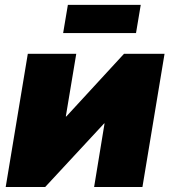

<svg xmlns="http://www.w3.org/2000/svg" viewBox="-20 -752 685 772"><path d="M552.7 0H358.4L400.4 -255.9H398.9L161.6 0H2.9L91.8 -535.6H286.6L244.6 -283.7H246.6L478.5 -535.6H641.6ZM545.9 -732.4 526.9 -619.1H233.9L252.9 -732.4Z"/></svg>

Font: Inter 20pt Black
Style: Italic
Weight: 900
Italic angle: -9.3988°
Version: Version 4.001;git-66647c0bb